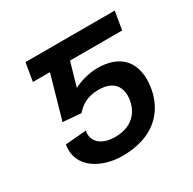

<svg xmlns="http://www.w3.org/2000/svg" viewBox="-125 -657 799 794"><g transform="rotate(-30 274.5 -259.5)"><path d="M185.4 -229.8C207.7 -255.7 239.7 -278.4 294 -278.4C365.4 -278.4 394.9 -237.2 385.3 -176.5C375.4 -117.2 333.8 -74.6 257.1 -74.6C194.2 -74.6 154.8 -107.2 164.4 -158.4L64.6 -149.9C46.2 -42.6 150.2 8.5 244 8.5C394.5 8.5 469.1 -72.1 486.2 -175.8C504.3 -293 446 -361.2 327.8 -358.3C289.8 -356.9 243.3 -343 220.5 -329.2L252.8 -441.8H501.8L516.3 -528.4H90.2L75.6 -441.8H157L98.7 -236.9Z"/></g></svg>

Font: Margiela Sans Text
Style: Italic
Weight: 400
Italic angle: -9.39999°
Designer: Stefan Endress, Andreas Faust
Version: Version 1.100;FEAKit 1.0